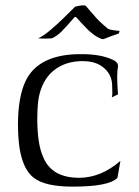

<svg xmlns="http://www.w3.org/2000/svg" viewBox="-20 -686 517 716"><path d="M251 10Q148 10 106 -23Q47 -68 47 -220Q47 -325 76 -385Q119 -473 248 -483Q259 -484 268.5 -484Q278 -484 287 -484Q356 -484 401 -463Q420 -454 420 -441V-438Q417 -422 417 -397Q417 -372 420 -334L397 -323Q399 -329 399 -341Q399 -347 398.5 -355Q398 -363 398 -373Q395 -413 362 -437Q335 -458 288 -458H279Q210 -455 167 -411Q130 -371 122 -306Q119 -276 119 -243Q119 -197 124.5 -160.5Q130 -124 142 -98Q174 -23 275 -23Q356 -23 429 -86L418 -23Q387 10 251 10ZM364 -540Q357 -540 341.5 -549Q326 -558 309 -574Q291 -592 282 -602Q273 -612 264 -622Q263 -623 261 -623Q259 -623 258 -622Q227 -586 209.5 -568.5Q192 -551 173 -543Q170 -543 163 -542.5Q156 -542 148 -542Q139 -542 131.5 -542.5Q124 -543 122 -543Q139 -550 164.5 -571Q190 -592 216 -617.5Q242 -643 260 -661Q278 -666 292 -666Q295 -666 296.5 -665.5Q298 -665 299 -665L340 -618Q354 -603 366 -593Q378 -583 382 -579Q390 -575 404.5 -573Q419 -571 426 -571L423 -561Q413 -558 398 -552.5Q383 -547 371 -542Q367 -540 364 -540Z"/></svg>

Font: Gideon Roman
Style: Regular
Weight: 400
Designer: Robert E. Leuschke
Foundry: Robert E. Leuschke
Version: Version 2.010